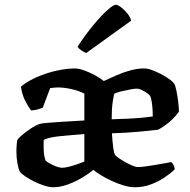

<svg xmlns="http://www.w3.org/2000/svg" viewBox="-20 -788 799 808"><path d="M204 0Q188 0 166 -7Q144 -14 123 -24.5Q102 -35 86 -46Q70 -57 64 -65Q58 -75 53.5 -99.5Q49 -124 49 -153Q49 -165 50 -176.5Q51 -188 52 -197Q55 -204 67 -214.5Q79 -225 94.5 -236.5Q110 -248 125 -256.5Q140 -265 150 -267Q157 -269 173.5 -270.5Q190 -272 212.5 -273.5Q235 -275 258 -276.5Q281 -278 301.5 -279Q322 -280 335 -281V-394Q312 -406 281 -413Q250 -420 224 -420Q216 -420 206.5 -419Q197 -418 191 -417L160 -335Q155 -333 143.5 -329Q132 -325 111 -323Q100 -337 86.5 -363Q73 -389 68 -423Q89 -441 118 -455.5Q147 -470 178.5 -480Q210 -490 240 -495Q270 -500 294 -500Q311 -500 333.5 -492Q356 -484 378.5 -472Q401 -460 417 -447Q442 -459 471 -471.5Q500 -484 529.5 -492Q559 -500 586 -500Q604 -500 630.5 -489Q657 -478 680.5 -463Q704 -448 713 -436Q718 -428 722.5 -406Q727 -384 730 -359.5Q733 -335 733 -318Q722 -302 706 -286.5Q690 -271 673.5 -259.5Q657 -248 645 -242Q612 -238 562 -233.5Q512 -229 451 -227Q453 -193 456.5 -167Q460 -141 465 -135Q468 -131 479.5 -123Q491 -115 506 -106.5Q521 -98 536 -91.5Q551 -85 560 -85Q572 -85 591 -87.5Q610 -90 631 -93.5Q652 -97 671 -100.5Q690 -104 701 -106Q706 -101 710.5 -93Q715 -85 715 -75Q700 -60 674.5 -42.5Q649 -25 616.5 -12.5Q584 0 548 0Q525 0 499 -8Q473 -16 448.5 -27.5Q424 -39 404.5 -51Q385 -63 373 -73Q351 -55 322.5 -38.5Q294 -22 263.5 -11Q233 0 204 0ZM242 -82Q253 -82 270.5 -86.5Q288 -91 305.5 -97Q323 -103 335 -108V-224Q313 -222 287.5 -220Q262 -218 237 -215.5Q212 -213 193 -209Q174 -205 164 -199Q163 -181 164 -155.5Q165 -130 172 -112Q177 -107 189.5 -100Q202 -93 216.5 -87.5Q231 -82 242 -82ZM450 -286Q485 -287 517 -288.5Q549 -290 576 -292.5Q603 -295 623 -298Q623 -311 622 -327.5Q621 -344 618.5 -359.5Q616 -375 612 -384Q609 -389 598.5 -396.5Q588 -404 576.5 -409.5Q565 -415 556 -415Q547 -415 528 -411.5Q509 -408 490.5 -403.5Q472 -399 461 -394Q458 -383 455 -364Q452 -345 451 -325Q450 -305 450 -286ZM343 -565Q332 -569 321.5 -576.5Q311 -584 306 -591Q340 -643 373 -682.5Q406 -722 431.5 -745Q457 -768 467 -768Q476 -768 489.5 -757.5Q503 -747 515.5 -732Q528 -717 532 -701Z"/></svg>

Font: Texturina 12pt SemiBold
Style: Regular
Weight: 600
Designer: Guillermo Torres Carreño
Foundry: Omnibus-Type
Version: Version 1.002